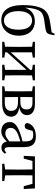

<svg xmlns="http://www.w3.org/2000/svg" viewBox="1058 -1930 886 3043"><g transform="rotate(90 1501.5 -409.0)"><path d="M306 -28C222 -28 157 -104 157 -257C157 -404 221 -474 304 -474C391 -474 451 -406 451 -256C451 -105 391 -28 306 -28ZM517 -832 492 -784C448 -776 401 -770 355 -763C256 -748 204 -733 151 -684C88 -625 61 -484 61 -329C61 -90 154 14 304 14C429 14 546 -82 546 -263C546 -437 442 -518 321 -518C207 -518 137 -465 101 -361C107 -486 134 -588 180 -623C221 -656 279 -664 367 -676C438 -685 484 -692 506 -715C521 -733 531 -773 540 -826Z M1254 -486V-519H1006V-486L1088 -473V-444L810 -136V-472L893 -486V-519H643V-486L721 -474C722 -418 723 -342 723 -289V-230C723 -177 722 -101 721 -46L643 -34V0H893V-34L810 -47V-78L1088 -386V-47L1006 -34V0H1254V-34L1176 -46C1175 -101 1174 -177 1174 -230V-289C1174 -342 1175 -418 1176 -473Z M1520 -41C1519 -97 1518 -176 1518 -230V-251H1598C1696 -251 1738 -212 1738 -141C1738 -77 1694 -41 1603 -41ZM1607 -480C1680 -480 1715 -450 1715 -387C1715 -320 1679 -288 1594 -288H1518C1518 -352 1519 -427 1520 -480ZM1348 -519V-486L1426 -474C1427 -418 1428 -342 1428 -289V-230C1428 -177 1427 -101 1426 -46L1348 -34V0H1621C1773 0 1830 -68 1830 -140C1830 -206 1789 -257 1680 -271C1773 -289 1805 -338 1805 -393C1805 -469 1746 -519 1632 -519Z M2222 -114C2161 -66 2136 -50 2097 -50C2046 -50 2008 -76 2008 -135C2008 -175 2025 -218 2121 -255C2145 -264 2183 -277 2222 -288ZM2396 -65C2382 -48 2370 -38 2352 -38C2327 -38 2312 -56 2312 -108V-346C2312 -482 2257 -534 2142 -534C2029 -534 1949 -483 1930 -399C1933 -372 1949 -357 1979 -357C2007 -357 2025 -374 2034 -408L2055 -483C2078 -489 2098 -492 2117 -492C2191 -492 2222 -464 2222 -356V-322C2178 -312 2131 -299 2096 -286C1953 -235 1915 -187 1915 -120C1915 -32 1980 14 2060 14C2126 14 2164 -15 2224 -74C2233 -21 2268 12 2322 12C2360 12 2391 -3 2416 -44Z M2894 -480 2931 -342H2976L2967 -519H2459L2450 -342H2495L2532 -480H2666C2667 -424 2668 -344 2668 -289V-230C2668 -177 2667 -102 2666 -47L2576 -34V0H2850V-34L2760 -47C2759 -102 2758 -177 2758 -230V-289C2758 -344 2759 -424 2760 -480Z"/></g></svg>

Font: Source Han Serif JP Medium
Style: Regular
Weight: 500
Designer: Ryoko NISHIZUKA 西塚涼子 (kana & ideographs); Frank Grießhammer (Latin, Greek & Cyrillic); Wenlong ZHANG 张文龙 (bopomofo); San
Foundry: Adobe Systems Incorporated
Version: Version 1.001;PS 1.001;hotconv 16.6.54;makeotf.lib2.5.65590